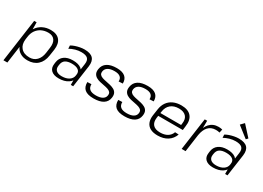

<svg xmlns="http://www.w3.org/2000/svg" viewBox="-14 -1700 3833 2794"><g transform="rotate(30 1902.5 -303.0)"><path d="M326 7Q253 7 203 -24Q154 -53 132 -106L92 180H26L127 -540H168L169 -423Q172 -427 175 -432Q212 -487 271.5 -517Q331 -547 405 -547Q508 -547 556.5 -488.5Q605 -430 590 -323L574 -217Q559 -110 494.5 -51.5Q430 7 326 7ZM331 -44Q404 -44 451 -92Q498 -140 510 -225L522 -313Q535 -400 501 -447.5Q467 -495 394 -495Q330 -495 279.5 -470Q229 -445 197.5 -399Q166 -353 158 -288L155 -266L152 -245Q141 -154 187 -101Q235 -44 331 -44Z M852 7Q768 7 725.5 -32.5Q683 -72 693 -143L697 -174Q707 -246 761.5 -285.5Q816 -325 904 -325Q997 -325 1046 -288Q1058 -278 1066 -267L1080 -366Q1089 -431 1058 -460.5Q1027 -490 951 -490Q902 -490 852.5 -476Q803 -462 759 -437L756 -490Q784 -507 820.5 -519.5Q857 -532 896.5 -539.5Q936 -547 972 -547Q1072 -547 1115 -502Q1158 -457 1146 -366L1094 0H1054V-76Q1036 -52 1009 -34Q948 7 852 7ZM876 -42Q949 -42 996 -73Q1043 -104 1050 -156L1052 -172Q1060 -222 1023.5 -249Q987 -276 914 -276Q848 -276 808.5 -251.5Q769 -227 761 -167L759 -153Q751 -99 782 -70.5Q813 -42 876 -42Z M1437 6Q1336 6 1288.5 -33.5Q1241 -73 1242 -156L1309 -159Q1308 -103 1341 -76Q1374 -49 1445 -49Q1513 -49 1553 -72Q1593 -95 1599 -137Q1604 -172 1588 -190.5Q1572 -209 1542 -219Q1512 -229 1475.5 -235.5Q1439 -242 1403 -250.5Q1367 -259 1338 -276Q1309 -293 1294 -322Q1279 -351 1286 -399Q1297 -472 1355 -509.5Q1413 -547 1515 -547Q1608 -547 1654.5 -508.5Q1701 -470 1700 -395L1632 -391Q1635 -441 1603.5 -466.5Q1572 -492 1508 -492Q1439 -492 1399.5 -468Q1360 -444 1353 -400Q1348 -365 1364 -346Q1380 -327 1410.5 -317Q1441 -307 1477 -300.5Q1513 -294 1549 -285Q1585 -276 1614 -260Q1643 -244 1658 -215Q1673 -186 1666 -138Q1656 -67 1598 -30.5Q1540 6 1437 6Z M1956 6Q1855 6 1807.5 -33.5Q1760 -73 1761 -156L1828 -159Q1827 -103 1860 -76Q1893 -49 1964 -49Q2032 -49 2072 -72Q2112 -95 2118 -137Q2123 -172 2107 -190.5Q2091 -209 2061 -219Q2031 -229 1994.5 -235.5Q1958 -242 1922 -250.5Q1886 -259 1857 -276Q1828 -293 1813 -322Q1798 -351 1805 -399Q1816 -472 1874 -509.5Q1932 -547 2034 -547Q2127 -547 2173.5 -508.5Q2220 -470 2219 -395L2151 -391Q2154 -441 2122.5 -466.5Q2091 -492 2027 -492Q1958 -492 1918.5 -468Q1879 -444 1872 -400Q1867 -365 1883 -346Q1899 -327 1929.5 -317Q1960 -307 1996 -300.5Q2032 -294 2068 -285Q2104 -276 2133 -260Q2162 -244 2177 -215Q2192 -186 2185 -138Q2175 -67 2117 -30.5Q2059 6 1956 6Z M2514 7Q2439 7 2390.5 -18.5Q2342 -44 2321.5 -94.5Q2301 -145 2311 -216L2327 -324Q2337 -394 2372.5 -444Q2408 -494 2466 -520.5Q2524 -547 2599 -547Q2713 -547 2766 -486Q2819 -425 2802 -313L2794 -246H2381L2376 -210Q2366 -132 2404 -90.5Q2442 -49 2524 -49Q2597 -49 2645.5 -78.5Q2694 -108 2713 -162L2775 -159Q2746 -79 2678.5 -36Q2611 7 2514 7ZM2388 -297H2736L2740 -328Q2751 -405 2711 -447.5Q2671 -490 2591 -490Q2507 -490 2455 -446.5Q2403 -403 2392 -323Z M2993 -540H3034L3032 -418Q3050 -457 3075 -485Q3132 -547 3224 -547Q3240 -547 3256 -545Q3272 -543 3288 -539L3275 -481Q3248 -489 3212 -489Q3133 -489 3085 -437Q3040 -388 3024 -295L2983 0H2917Z M3445 7Q3361 7 3318.5 -32.5Q3276 -72 3286 -143L3290 -174Q3300 -246 3354.5 -285.5Q3409 -325 3497 -325Q3590 -325 3639 -288Q3651 -278 3659 -267L3673 -366Q3682 -431 3651 -460.5Q3620 -490 3544 -490Q3495 -490 3445.5 -476Q3396 -462 3352 -437L3349 -490Q3377 -507 3413.5 -519.5Q3450 -532 3489.5 -539.5Q3529 -547 3565 -547Q3665 -547 3708 -502Q3751 -457 3739 -366L3687 0H3647V-76Q3629 -52 3602 -34Q3541 7 3445 7ZM3469 -42Q3542 -42 3589 -73Q3636 -104 3643 -156L3645 -172Q3653 -222 3616.5 -249Q3580 -276 3507 -276Q3441 -276 3401.5 -251.5Q3362 -227 3354 -167L3352 -153Q3344 -99 3375 -70.5Q3406 -42 3469 -42ZM3682 -617 3655 -587 3473 -729 3528 -786Z"/></g></svg>

Font: Pathway Extreme 8pt Thin 12pt ExtraLight
Style: Italic
Weight: 250
Italic angle: -8°
Version: Version 1.001;gftools[0.9.26]